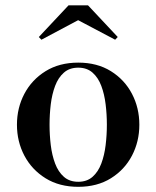

<svg xmlns="http://www.w3.org/2000/svg" viewBox="-20 -712 604 742"><path d="M282 -634 140 -558.5 130 -569 245 -691.5H320L435 -569L425 -558.5ZM45.5 -230Q45.5 -295 74.2 -349.5Q103 -404 156.2 -437Q209.5 -470 282.5 -470Q355.5 -470 408.5 -437Q461.5 -404 490 -349.5Q518.5 -295 518.5 -230Q518.5 -165 490 -110.5Q461.5 -56 408.5 -23Q355.5 10 282.5 10Q209.5 10 156.2 -23Q103 -56 74.2 -110.5Q45.5 -165 45.5 -230ZM171.5 -230Q171.5 -190 176.2 -151Q181 -112 193 -80Q205 -48 226.8 -28.8Q248.5 -9.5 282.5 -9.5Q316 -9.5 337.8 -28.8Q359.5 -48 371.5 -80Q383.5 -112 388.2 -151Q393 -190 393 -230Q393 -270 388.2 -309Q383.5 -348 371.5 -380Q359.5 -412 337.8 -431.2Q316 -450.5 282.5 -450.5Q248.5 -450.5 226.8 -431.2Q205 -412 193 -380Q181 -348 176.2 -309Q171.5 -270 171.5 -230Z"/></svg>

Font: Bodoni* 11pt Medium
Style: Regular
Weight: 500
Version: Version 2.3